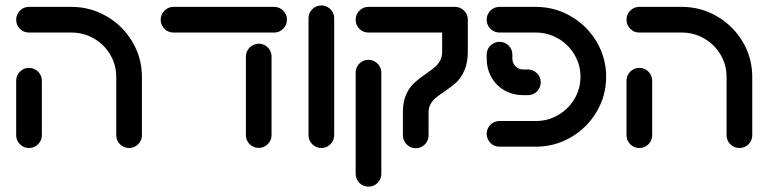

<svg xmlns="http://www.w3.org/2000/svg" viewBox="-20 -544 2849 712"><path d="M40 -42.6V-244.8Q40 -264.4 53.9 -278.3Q67.8 -292.2 87.4 -292.2Q100.4 -292.2 111.3 -285.9Q122.2 -279.6 128.7 -268.7Q135.2 -257.8 135.2 -244.8V-42.6Q135.2 -29.6 128.7 -18.7Q122.2 -7.8 111.3 -1.5Q100.4 4.8 87.4 4.8Q67.8 4.8 53.9 -9.1Q40 -23 40 -42.6ZM458.5 4.8Q438.9 4.8 425 -9.1Q411.1 -23 411.1 -42.6V-259.3Q411.1 -303.7 388.7 -341.5Q366.3 -379.3 328 -401.3Q289.6 -423.3 244.8 -423.3H87.4Q67.8 -423.3 53.9 -437.2Q40 -451.1 40 -471.1Q40 -490.7 53.9 -504.6Q67.8 -518.5 87.4 -518.5H244.8Q315.6 -518.5 375.6 -483.5Q435.6 -448.5 470.9 -388.9Q506.3 -329.3 506.3 -259.3V-42.6Q506.3 -29.6 499.8 -18.7Q493.3 -7.8 482.4 -1.5Q471.5 4.8 458.5 4.8Z M575.9 -471.1Q575.9 -484.1 582.4 -495Q588.9 -505.9 599.8 -512.2Q610.7 -518.5 623.7 -518.5H996.7Q1016.3 -518.5 1030.2 -504.6Q1044.1 -490.7 1044.1 -471.1Q1044.1 -451.1 1030.2 -437.2Q1016.3 -423.3 996.7 -423.3H623.7Q610.7 -423.3 599.8 -429.6Q588.9 -435.9 582.4 -447Q575.9 -458.1 575.9 -471.1ZM891.9 -43V-334.1Q891.9 -347 898.3 -358Q904.8 -368.9 915.7 -375.4Q926.7 -381.9 939.6 -381.9Q952.6 -381.9 963.5 -375.4Q974.4 -368.9 980.7 -358Q987 -347 987 -334.1V-43Q987 -23.3 973.1 -9.4Q959.3 4.4 939.6 4.4Q926.7 4.4 915.7 -1.9Q904.8 -8.1 898.3 -19.1Q891.9 -30 891.9 -43Z M1124.1 -42.6V-476.3Q1124.1 -495.9 1138 -509.8Q1151.9 -523.7 1171.5 -523.7Q1184.4 -523.7 1195.4 -517.4Q1206.3 -511.1 1212.8 -500.2Q1219.3 -489.3 1219.3 -476.3V-42.6Q1219.3 -29.6 1212.8 -18.7Q1206.3 -7.8 1195.4 -1.5Q1184.4 4.8 1171.5 4.8Q1151.9 4.8 1138 -9.1Q1124.1 -23 1124.1 -42.6Z M1474.1 -42.2V-127.8Q1474.1 -166.7 1486.1 -193.3Q1498.1 -220 1515.2 -235.7Q1532.2 -251.5 1559.6 -270.4Q1580.4 -284.8 1592.2 -294.8Q1604.1 -304.8 1611.9 -319.1Q1619.6 -333.3 1619.6 -353V-471.1Q1619.6 -484.1 1626.1 -495Q1632.6 -505.9 1643.5 -512.2Q1654.4 -518.5 1667.4 -518.5Q1687 -518.5 1700.9 -504.6Q1714.8 -490.7 1714.8 -471.1V-353Q1714.8 -311.5 1702.2 -283.1Q1689.6 -254.8 1671.9 -238.3Q1654.1 -221.9 1625.9 -203Q1606.3 -190 1595.2 -180.6Q1584.1 -171.1 1576.7 -158Q1569.3 -144.8 1569.3 -127.8V-42.2Q1569.3 -29.3 1563 -18.3Q1556.7 -7.4 1545.7 -0.9Q1534.8 5.6 1521.9 5.6Q1508.9 5.6 1498 -0.9Q1487 -7.4 1480.6 -18.3Q1474.1 -29.3 1474.1 -42.2ZM1298.9 100.4V-274.4Q1298.9 -287.4 1305.2 -298.3Q1311.5 -309.3 1322.4 -315.7Q1333.3 -322.2 1346.3 -322.2Q1359.3 -322.2 1370.2 -315.7Q1381.1 -309.3 1387.6 -298.3Q1394.1 -287.4 1394.1 -274.4V100.4Q1394.1 113.3 1387.6 124.4Q1381.1 135.6 1370.2 141.9Q1359.3 148.1 1346.3 148.1Q1326.7 148.1 1312.8 134.3Q1298.9 120.4 1298.9 100.4ZM1298.9 -471.1Q1298.9 -490.7 1312.8 -504.6Q1326.7 -518.5 1346.3 -518.5H1666.7Q1679.6 -518.5 1690.6 -512.2Q1701.5 -505.9 1708 -495Q1714.4 -484.1 1714.4 -471.1Q1714.4 -458.1 1708 -447Q1701.5 -435.9 1690.6 -429.6Q1679.6 -423.3 1666.7 -423.3H1346.3Q1326.7 -423.3 1312.8 -437.2Q1298.9 -451.1 1298.9 -471.1Z M1784.8 -47.8Q1784.8 -60.7 1791.3 -71.7Q1797.8 -82.6 1808.7 -88.9Q1819.6 -95.2 1832.6 -95.2H1966.7Q2011.5 -95.2 2049.6 -117.2Q2087.8 -139.3 2110.2 -177Q2132.6 -214.8 2132.6 -259.3Q2132.6 -303.7 2110.2 -341.5Q2087.8 -379.3 2049.6 -401.3Q2011.5 -423.3 1966.7 -423.3H1832.6Q1819.6 -423.3 1808.7 -429.6Q1797.8 -435.9 1791.3 -447Q1784.8 -458.1 1784.8 -471.1Q1784.8 -484.1 1791.3 -495Q1797.8 -505.9 1808.7 -512.2Q1819.6 -518.5 1832.6 -518.5H1966.7Q2037.4 -518.5 2097.4 -483.5Q2157.4 -448.5 2192.6 -388.9Q2227.8 -329.3 2227.8 -259.3Q2227.8 -189.3 2192.6 -129.6Q2157.4 -70 2097.4 -35Q2037.4 0 1966.7 0H1832.6Q1819.6 0 1808.7 -6.3Q1797.8 -12.6 1791.3 -23.7Q1784.8 -34.8 1784.8 -47.8ZM1784.8 -327.8V-341.5Q1784.8 -354.4 1791.3 -365.4Q1797.8 -376.3 1808.7 -382.6Q1819.6 -388.9 1832.6 -388.9Q1852.2 -388.9 1866.1 -375Q1880 -361.1 1880 -341.5V-327.8Q1880 -309.6 1891.7 -298Q1903.3 -286.3 1921.5 -286.3H1937.8Q1957.4 -286.3 1971.3 -272.4Q1985.2 -258.5 1985.2 -238.9Q1985.2 -225.9 1978.9 -215Q1972.6 -204.1 1961.7 -197.6Q1950.7 -191.1 1937.8 -191.1H1921.5Q1882.2 -191.1 1851.1 -208.7Q1820 -226.3 1802.4 -257.6Q1784.8 -288.9 1784.8 -327.8Z M2303.3 -42.6V-244.8Q2303.3 -264.4 2317.2 -278.3Q2331.1 -292.2 2350.7 -292.2Q2363.7 -292.2 2374.6 -285.9Q2385.6 -279.6 2392 -268.7Q2398.5 -257.8 2398.5 -244.8V-42.6Q2398.5 -29.6 2392 -18.7Q2385.6 -7.8 2374.6 -1.5Q2363.7 4.8 2350.7 4.8Q2331.1 4.8 2317.2 -9.1Q2303.3 -23 2303.3 -42.6ZM2721.9 4.8Q2702.2 4.8 2688.3 -9.1Q2674.4 -23 2674.4 -42.6V-259.3Q2674.4 -303.7 2652 -341.5Q2629.6 -379.3 2591.3 -401.3Q2553 -423.3 2508.1 -423.3H2350.7Q2331.1 -423.3 2317.2 -437.2Q2303.3 -451.1 2303.3 -471.1Q2303.3 -490.7 2317.2 -504.6Q2331.1 -518.5 2350.7 -518.5H2508.1Q2578.9 -518.5 2638.9 -483.5Q2698.9 -448.5 2734.3 -388.9Q2769.6 -329.3 2769.6 -259.3V-42.6Q2769.6 -29.6 2763.1 -18.7Q2756.7 -7.8 2745.7 -1.5Q2734.8 4.8 2721.9 4.8Z"/></svg>

Font: 26F Galaxy Hebrew Extra Bold
Style: Regular
Weight: 800
Designer: C₂₉H₂₅N₃O₅
Version: Version 1.000